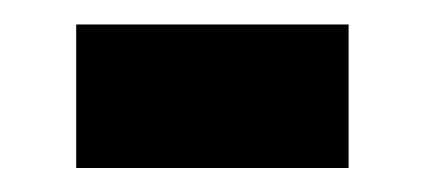

<svg xmlns="http://www.w3.org/2000/svg" viewBox="-20 -140 354 160"><path d="M43.5 -119.6H270.5V0H43.5Z"/></svg>

Font: Vazirmatn RD UI FD SemiBold
Style: Regular
Weight: 600
Designer: Saber Rastikerdar
Foundry: Saber Rastikerdar
Version: Version 33.003